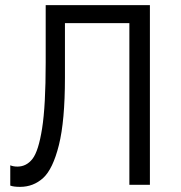

<svg xmlns="http://www.w3.org/2000/svg" viewBox="-20 -720 706 748"><path d="M20 3V-76Q32 -71 48 -71Q83 -71 106.5 -101Q130 -131 144 -219.5Q158 -308 158 -476V-700H564V0H484V-630H233V-417Q233 -249 209.5 -155Q186 -61 148 -26.5Q110 8 58 8Q33 8 20 3Z"/></svg>

Font: Tilda Sans
Style: Regular
Weight: 400
Designer: ParaType Ltd
Foundry: ParaType Ltd
Version: Version 1.002W